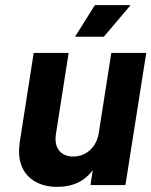

<svg xmlns="http://www.w3.org/2000/svg" viewBox="-20 -720 589 747"><path d="M488 -700H349L272 -577H384ZM413 -514 364 -201C355 -147 315 -111 265 -111C221 -111 196 -138 196 -180C196 -187 197 -194 198 -201L247 -514H111L57 -168C55 -155 54 -143 54 -131C54 -40 118 7 202 7C264 7 309 -15 341 -58L332 0H468L549 -514Z"/></svg>

Font: Arthouse Owned
Style: Bold Italic
Weight: 700
Italic angle: -10°
Designer: Jeremy Tribby
Foundry: Tribby Type
Version: Version 1.000;PS 001.000;hotconv 1.0.88;makeotf.lib2.5.64775